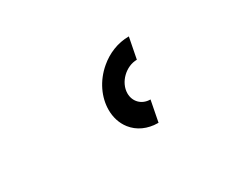

<svg xmlns="http://www.w3.org/2000/svg" viewBox="-56 -919 715 596"><g transform="rotate(-30 301.0 -621.0)"><path d="M376.5 -481.4 391.1 -556.6C359.9 -556.6 338.4 -579.1 338.4 -608.4C338.4 -648.4 377 -684.6 416 -684.6L430.7 -759.8C390.1 -759.8 353 -743.7 324.2 -719.2C283.7 -685.1 262.2 -637.7 262.2 -593.3C262.2 -567.4 269.5 -542.5 285.6 -522C305.7 -496.6 336.9 -481.4 376.5 -481.4Z"/></g></svg>

Font: Hack
Style: Bold Oblique
Weight: 700
Italic angle: -12°
Monospace: yes
Designer: Christopher Simpkins
Foundry: Christopher Simpkins
Version: Version 2.010